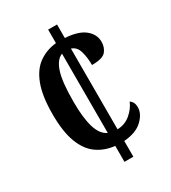

<svg xmlns="http://www.w3.org/2000/svg" viewBox="-176 -806 802 898"><g transform="rotate(-30 225.5 -357.0)"><path d="M228 -86Q173 -92 132.5 -121Q92 -150 70 -208.5Q48 -267 48 -360Q48 -459 71 -519Q94 -579 135 -607.5Q176 -636 228 -641V-714H276V-641Q346 -637 381 -609Q416 -581 416 -540Q416 -510 398.5 -489Q381 -468 323 -468Q323 -509 313.5 -542Q304 -575 276 -584V-148Q317 -149 347 -174.5Q377 -200 390 -232Q410 -219 410 -190Q410 -155 376 -122.5Q342 -90 276 -85V0H228ZM228 -584Q197 -573 179.5 -523Q162 -473 162 -361Q162 -276 177.5 -224Q193 -172 228 -156Z"/></g></svg>

Font: Noto Serif Bengali ExtraCondensed SemiBold
Style: Regular
Weight: 600
Width: 2
Designer: Juan Bruce, Universal Thirst, Indian Type Foundry and the Monotype Design Team.
Foundry: Monotype Imaging Inc.
Version: Version 2.003; ttfautohint (v1.8.4.7-5d5b)